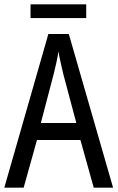

<svg xmlns="http://www.w3.org/2000/svg" viewBox="-20 -939 547 893"><path d="M416 -66 354 -288H152L90 -66H0L205 -781H300L506 -66ZM274 -596Q269 -619 262 -648.5Q255 -678 252 -700Q248 -674 242 -647Q236 -620 230 -596L170 -367H335ZM381 -919V-855H122V-919Z"/></svg>

Font: Noto Sans Malayalam UI Condensed
Style: Regular
Weight: 400
Width: 3
Designer: Jelle Bosma - Monotype Design Team
Foundry: Monotype Imaging Inc.
Version: Version 2.104; ttfautohint (v1.8.4.7-5d5b)